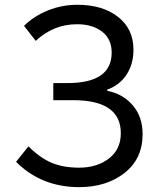

<svg xmlns="http://www.w3.org/2000/svg" viewBox="-20 -767 658 800"><path d="M309.6 12.7Q152.3 12.7 46.9 -92.8L98.6 -157.2Q147.5 -108.4 195.8 -88.4Q244.1 -68.4 309.6 -68.4Q383.8 -68.4 433.6 -106.4Q483.4 -144.5 483.4 -211.9Q483.4 -349.6 285.2 -349.6H202.1V-420.9H261.7Q445.3 -420.9 445.3 -547.9Q445.3 -604.5 405.3 -635.3Q365.2 -666 300.8 -666Q203.1 -666 128.9 -596.7L80.1 -659.2Q120.1 -699.2 178.7 -723.1Q237.3 -747.1 302.7 -747.1Q407.2 -747.1 471.7 -696.8Q536.1 -646.5 536.1 -559.6Q536.1 -500 507.3 -456.1Q478.5 -412.1 426.8 -393.6V-388.7Q492.2 -376 533.2 -328.1Q574.2 -280.3 574.2 -208Q574.2 -105.5 499 -46.4Q423.8 12.7 309.6 12.7Z"/></svg>

Font: Gen Shin Gothic Regular
Style: Regular
Weight: 400
Designer: [Source Han Sans]
Ryoko NISHIZUKA  (kana & ideographs); Paul D. Hunt (Latin, Greek & Cyrillic); Wenlong ZHANG  (bopomofo
Version: Version 1.002.20150607